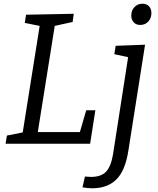

<svg xmlns="http://www.w3.org/2000/svg" viewBox="-20 -772 846 1031"><path d="M409 -63 443 -180H492L464 0H10L17 -44L102 -61L193 -633L113 -649L120 -693L376 -698L370 -654L274 -633L183 -63ZM601 -526 759 -532 669 39Q652 146 604 192.5Q556 239 475 239Q453 239 423 234L436 176Q458 178 468 178Q523 178 549.5 150Q576 122 587 56L668 -465L594 -481ZM685 -689Q685 -716 702 -734Q719 -752 745 -752Q767 -752 780 -738.5Q793 -725 793 -702Q793 -674 776 -656Q759 -638 733 -638Q711 -638 698 -652Q685 -666 685 -689Z"/></svg>

Font: Bitter Pro
Style: Italic
Weight: 400
Italic angle: -9°
Designer: Sol Matas, and Bitter project Authors
Foundry: Sol Matas
Version: Version 1.010